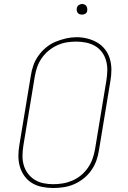

<svg xmlns="http://www.w3.org/2000/svg" viewBox="-20 -932 640 960"><path d="M246 8Q218 8 190.5 2.5Q163 -3 140.5 -16.5Q118 -30 102.5 -51.5Q87 -73 79.5 -98.5Q72 -124 72 -152Q72 -180 77 -208L134 -553Q138 -580 147 -605.5Q156 -631 172.5 -654Q189 -677 211 -695Q233 -713 258.5 -723.5Q284 -734 310.5 -740Q337 -746 363 -746Q391 -746 418 -739Q445 -732 467.5 -718.5Q490 -705 506 -684Q522 -663 529.5 -637Q537 -611 537 -583Q537 -555 532 -527L475 -182Q471 -155 462 -129.5Q453 -104 437 -81Q421 -58 398.5 -40Q376 -22 350.5 -11Q325 0 298.5 4Q272 8 246 8Q246 8 246 8Q246 8 246 8ZM246 -11Q270 -11 294 -15Q318 -19 341.5 -29Q365 -39 385 -55.5Q405 -72 419.5 -93Q434 -114 442.5 -137.5Q451 -161 455 -185L512 -530Q516 -555 516.5 -580Q517 -605 510.5 -628.5Q504 -652 490 -671Q476 -690 455.5 -702Q435 -714 410.5 -719Q386 -724 361 -724Q336 -724 312.5 -720Q289 -716 266 -705.5Q243 -695 223 -678.5Q203 -662 188.5 -641Q174 -620 166 -597Q158 -574 154 -550L97 -205Q93 -180 92.5 -155Q92 -130 98.5 -107Q105 -84 119 -65Q133 -46 153 -33.5Q173 -21 197 -16Q221 -11 246 -11ZM390 -859Q384 -859 378 -861Q372 -863 368.5 -868Q365 -873 364 -879Q363 -885 364 -891Q365 -896 367.5 -900Q370 -904 373.5 -906.5Q377 -909 381.5 -910.5Q386 -912 390 -912Q397 -912 402.5 -909.5Q408 -907 411.5 -902Q415 -897 416 -891Q417 -885 416 -879Q416 -874 413.5 -870Q411 -866 407 -863.5Q403 -861 399 -860Q395 -859 390 -859Z"/></svg>

Font: Iosevka Curly Slab ThEx
Style: Italic
Weight: 100
Width: 7
Italic angle: -9°
Monospace: yes
Designer: Belleve Invis
Foundry: Belleve Invis
Version: Version 11.1.0; ttfautohint (v1.8.3)